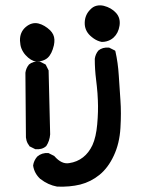

<svg xmlns="http://www.w3.org/2000/svg" viewBox="-20 -564 540 727"><path d="M196.3 142.6Q161.6 136.2 133.3 113.8H132.8Q109.9 92.8 105.5 63.5V62.5V62Q107.9 44.4 120.6 29.3L121.1 28.8Q138.7 13.7 162.6 15.6H163.6L164.6 16.1L184.1 25.9L185.1 26.4L186 27.3Q199.7 43 213.6 49.6Q227.5 56.2 241.7 53.7Q272 49.3 294.4 31.7Q305.2 23.4 314.2 11.7Q323.2 0 330.1 -14.6Q343.8 -44.9 348.1 -93.3Q352.5 -142.6 350.6 -183.6Q350.1 -197.8 349.1 -210.9Q348.1 -224.1 346.7 -237.3Q345.2 -250.5 343.8 -262.7Q341.3 -282.2 340.1 -301.8Q338.9 -321.3 338.9 -340.8V-341.3Q341.3 -358.9 352.1 -372.1L352.5 -372.6Q368.2 -385.7 392.1 -383.8H393.1L394 -383.3L413.6 -373.5L416 -372.1L417 -369.6Q426.8 -326.2 429.7 -278.8Q432.6 -231.9 436 -184.6Q439.5 -136.7 436 -79.1Q432.6 -21 411.1 24.9Q389.6 71.3 356.9 97.9Q324.2 124.5 283.7 134.8Q243.7 144.5 196.8 142.6ZM112.8 0.5 93.3 -9.3 91.8 -9.8 91.3 -11.2Q76.2 -30.3 78.1 -55.7L76.2 -288.1V-288.6Q78.6 -306.2 89.4 -319.3L89.8 -319.8Q105.5 -333 129.4 -331.1H130.4L131.3 -330.6L150.9 -320.8L152.8 -319.8L153.3 -318.4L153.8 -317.9L163.6 -298.3L164.1 -297.4V-295.9L169.9 -55.7V-55.2Q168 -30.3 155.3 -11.2L154.8 -10.7L154.3 -10.3Q146.5 -3.4 136.5 -0.7Q126.5 2 114.7 1H113.8ZM116.7 -331.1Q96.7 -333.5 76.7 -355.5Q71.8 -360.8 67.9 -367.2Q64 -373.5 61.3 -380.1Q58.6 -386.7 57.4 -394Q56.2 -401.4 55.7 -409.7Q54.7 -441.9 77.1 -461.4Q100.1 -481 125.5 -475.1Q137.2 -472.2 148.4 -465.6Q159.7 -459 169.9 -449.2Q177.2 -441.9 181.4 -433.1Q185.5 -424.3 186 -414.3Q186.5 -404.3 184.1 -392.6Q176.3 -359.4 160.6 -345.2Q155.3 -340.3 148.4 -337.2Q141.6 -334 133.8 -332.5Q126 -331.1 117.2 -331.1ZM365.2 -405.3Q357.4 -406.7 349.9 -409.9Q342.3 -413.1 335.2 -418Q328.1 -422.9 321.3 -429.2Q299.8 -449.7 300.8 -479Q301.8 -508.3 322.3 -528.3Q332.5 -539.1 345.5 -542.2Q358.4 -545.4 373 -542Q401.4 -534.7 418.9 -515.6Q437 -496.1 432.6 -466.8Q428.2 -438.5 410.2 -421.9Q404.3 -416.5 397.2 -412.8Q390.1 -409.2 382.3 -407.2Q374.5 -405.3 366.2 -405.3H365.7Z"/></svg>

Font: NaikaiFont
Style: SemiBold
Weight: 600
Version: Version 1.89